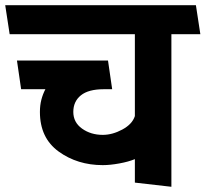

<svg xmlns="http://www.w3.org/2000/svg" viewBox="-31 -700 788 736"><path d="M486 0V-90Q462 -80 426.5 -73.5Q391 -67 363 -67Q266 -67 194 -119Q122 -171 122 -271Q122 -296 127.5 -317.5Q133 -339 143 -358H50L34 -468H383L399 -358H367Q308 -358 279 -334.5Q250 -311 250 -271Q250 -231 283.5 -207Q317 -183 363 -183Q400 -183 438 -203.5Q476 -224 486 -255V-569H6L-11 -680H720L737 -569H626V16Z"/></svg>

Font: Palanquin Dark
Style: Regular
Weight: 400
Designer: Pria Ravichandran
Version: Version 1.000